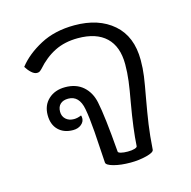

<svg xmlns="http://www.w3.org/2000/svg" viewBox="-91 -676 771 776"><g transform="rotate(-15 294.0 -288.5)"><path d="M262 -18Q258 -89 253.5 -149.5Q249 -210 242 -247Q231 -306 185 -306Q164 -306 152 -295Q140 -284 140 -263Q140 -244 153 -232Q166 -220 187 -220Q202 -220 218 -227Q220 -223 220 -215Q220 -200 206.5 -189Q193 -178 172 -178Q134 -178 111 -200.5Q88 -223 88 -263Q88 -304 115 -329Q142 -354 185 -354Q231 -354 260 -328.5Q289 -303 298 -260Q311 -199 323 -48Q323 -43 334.5 -40Q346 -37 363 -37Q381 -37 392 -40.5Q403 -44 403 -49Q407 -119 426 -227Q435 -276 439.5 -311Q444 -346 444 -381Q444 -455 403.5 -493.5Q363 -532 286 -532Q231 -532 189 -511Q147 -490 112 -450Q106 -444 102 -441.5Q98 -439 91 -439Q80 -439 68 -450Q56 -461 47 -476Q82 -521 143 -553.5Q204 -586 286 -586Q387 -586 448 -533Q509 -480 509 -381Q509 -346 504.5 -314Q500 -282 490 -228Q479 -167 472.5 -122Q466 -77 462 -18Q461 -7 429.5 1Q398 9 363 9Q322 9 292.5 1Q263 -7 262 -18Z"/></g></svg>

Font: Krub
Style: Regular
Weight: 400
Designer: Ekaluck Peanpanawate
Foundry: Cadson Demak Co.,Ltd.
Version: Version 1.000; ttfautohint (v1.6)